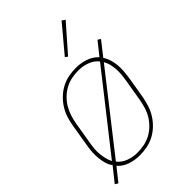

<svg xmlns="http://www.w3.org/2000/svg" viewBox="-230 -837 960 960"><g transform="rotate(-45 250.0 -357.5)"><path d="M20 31 4 21 64 -54Q52 -70 46.5 -89.5Q41 -109 39 -129.5Q37 -150 38 -171Q39 -192 43 -213L63 -333Q67 -359 75 -384Q83 -409 97.5 -432Q112 -455 132 -474Q152 -493 176 -505.5Q200 -518 226 -523Q252 -528 278 -528Q313 -528 345 -517Q377 -506 399 -482L454 -551L469 -541L410 -466Q421 -450 427 -430.5Q433 -411 435 -390.5Q437 -370 435.5 -349Q434 -328 431 -307L411 -187Q406 -161 398 -136Q390 -111 375.5 -88Q361 -65 341 -46Q321 -27 297 -14.5Q273 -2 247 3Q221 8 195 8Q160 8 128 -3Q96 -14 75 -38ZM76 -71 386 -465Q368 -488 338.5 -499Q309 -510 277 -510Q254 -510 230.5 -505.5Q207 -501 185 -489.5Q163 -478 144.5 -460Q126 -442 113.5 -421Q101 -400 93.5 -376.5Q86 -353 82 -330L62 -210Q59 -192 57.5 -173.5Q56 -155 58 -137.5Q60 -120 64 -103Q68 -86 76 -71ZM196 -10Q219 -10 243 -14.5Q267 -19 289 -30.5Q311 -42 329.5 -60Q348 -78 360.5 -99Q373 -120 380 -143.5Q387 -167 391 -190L411 -310Q414 -328 415.5 -346.5Q417 -365 415.5 -382.5Q414 -400 410 -417Q406 -434 397 -449L88 -55Q106 -32 135 -21Q164 -10 196 -10ZM290 -595 277 -605 395 -746 412 -734Z"/></g></svg>

Font: Iosevka Thin
Style: Italic
Weight: 100
Italic angle: -9°
Monospace: yes
Designer: Belleve Invis
Foundry: Belleve Invis
Version: Version 32.5.0; ttfautohint (v1.8.4)